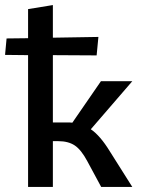

<svg xmlns="http://www.w3.org/2000/svg" viewBox="-43 -739 563 759"><path d="M391 -141 480 0H357L302 -102Q278 -147 252.5 -164Q227 -181 187 -181H166V0H68V-521L-23 -522L-17 -587L68 -588V-703L166 -719V-590L346 -593L339 -520L166 -521V-255H220Q236 -255 243 -254L356 -418H480L316 -228Q353 -203 391 -141Z"/></svg>

Font: Ysabeau Semibold
Style: Regular
Weight: 600
Designer: Christian Thalmann (Catharsis Fonts)
Version: Version 0.003